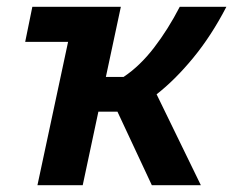

<svg xmlns="http://www.w3.org/2000/svg" viewBox="-20 -544 685 564"><path d="M90 0 180 -421H54L75 -524H335L291 -318H343Q391 -350 432.5 -404Q474 -458 508 -524H645Q601 -439 547.5 -374Q494 -309 440 -267L570 0H426L325 -216H269L223 0Z"/></svg>

Font: Raleway
Style: Bold Italic
Weight: 700
Italic angle: -12°
Designer: Matt McInerney, Pablo Impallari, Rodrigo Fuenzalida
Foundry: Matt McInerney, Pablo Impallari, Rodrigo Fuenzalida
Version: Version 4.101;RELEASE